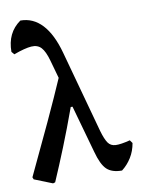

<svg xmlns="http://www.w3.org/2000/svg" viewBox="-86 -796 640 865"><g transform="rotate(-10 234.5 -364.0)"><path d="M402 7Q356 7 332.5 -15.5Q309 -38 293 -98L170 -537Q158 -580 141.5 -598Q125 -616 96 -614Q67 -612 15 -593L4 -606Q4 -693 68 -738Q126 -738 167.5 -693.5Q209 -649 233 -561L336 -185Q347 -147 359 -129.5Q371 -112 394 -111Q417 -110 460 -121L470 -107Q464 -71 446 -42Q428 -13 402 7ZM86 10 3 -23 -1 -33Q59 -159 108.5 -265.5Q158 -372 200 -469L265 -315H224Q190 -221 158 -141.5Q126 -62 96 7Z"/></g></svg>

Font: Alegreya SemiBold
Style: Regular
Weight: 600
Designer: Juan Pablo del Peral
Foundry: Huerta Tipografica
Version: Version 2.009